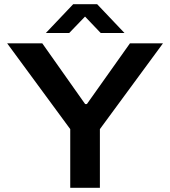

<svg xmlns="http://www.w3.org/2000/svg" viewBox="-20 -893 809 913"><path d="M314 0V-279L14 -687H181L385 -398H393L598 -687H755L455 -279V0ZM198 -736 328 -873H442L572 -736H459L354 -846H415L309 -736Z"/></svg>

Font: Archivo SemiExpanded SemiBold
Style: Regular
Weight: 600
Width: 6
Designer: Hector Gatti
Foundry: Omnibus-Type
Version: Version 2.001